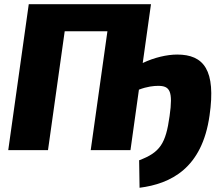

<svg xmlns="http://www.w3.org/2000/svg" viewBox="-20 -710 1049 908"><path d="M818 -452C770 -452 709 -438 655 -412L694 -690H116L19 0H207L286 -562H488L409 0H597L637 -286C676 -301 708 -304 728 -304C783 -304 799 -280 782 -161C764 -31 737 11 638 48L640 178C788 159 936 86 971 -164C1002 -378 944 -452 818 -452Z"/></svg>

Font: Exo 2 Extra Bold
Style: Italic
Weight: 800
Italic angle: -8°
Designer: Natanael Gama
Version: Version 1.001;PS 001.001;hotconv 1.0.88;makeotf.lib2.5.64775